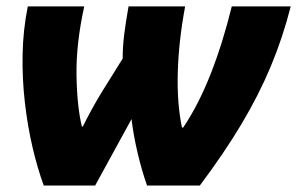

<svg xmlns="http://www.w3.org/2000/svg" viewBox="-20 -573 918 593"><path d="M115.2 0Q96.2 -51.3 80.8 -116.7Q65.4 -182.1 56.9 -255.9Q48.3 -329.6 49.8 -405.5Q51.3 -481.4 65.9 -553.2H240.2Q214.8 -437.5 216.3 -341.1Q217.8 -244.6 232.9 -182.1H235.8Q248.5 -208 263.7 -235.6Q278.8 -263.2 295.9 -291L358.9 -392.1Q358.9 -428.2 363.5 -465.8Q368.2 -503.4 377 -553.2H551.8Q531.7 -445.3 529.1 -349.4Q526.4 -253.4 542 -179.2H545.9Q593.8 -250.5 631.1 -345.9Q668.5 -441.4 695.8 -553.2H877.9Q853.5 -457 816.4 -368.2Q779.3 -279.3 725.6 -189.5Q671.9 -99.6 597.2 0H434.1Q417.5 -47.4 404.8 -101.6Q392.1 -155.8 386.2 -205.1L273.9 0Z"/></svg>

Font: Open Sans ExtraBold
Style: Italic
Weight: 800
Italic angle: -12°
Designer: Monotype Design Team
Foundry: Monotype Imaging Inc.
Version: Version 3.000; ttfautohint (v1.8.4)